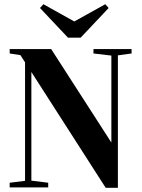

<svg xmlns="http://www.w3.org/2000/svg" viewBox="-20 -890 673 912"><path d="M482 2H540V-627L605 -636V-657H424V-636L509 -626V-213L223 -657H26V-636L77 -628L99 -594V-31L26 -22V0H209V-22L129 -32V-548ZM186 -870 170 -852 303 -711H363L496 -852L480 -870L333 -788Z"/></svg>

Font: Source Serif 4 Display
Style: Bold
Weight: 700
Designer: Frank Grießhammer
Foundry: Adobe Systems Incorporated
Version: Version 4.004;hotconv 1.0.117;makeotfexe 2.5.65602